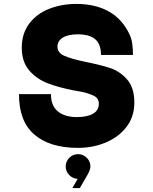

<svg xmlns="http://www.w3.org/2000/svg" viewBox="-20 -736 780 979"><path d="M77 -256H240Q239 -199 274 -169Q309 -139 372 -139Q424 -139 454 -156Q484 -173 484 -208Q484 -237 453.5 -250Q423 -263 393 -268.5Q363 -274 356 -275Q279 -290 223 -311.5Q167 -333 129 -377Q91 -421 91 -493Q91 -565 129 -615.5Q167 -666 230.5 -691Q294 -716 369 -716Q460 -716 526.5 -682Q593 -648 631 -579Q650 -546 654 -515.5Q658 -485 658 -456H495Q495 -510 466 -535.5Q437 -561 376 -561Q327 -561 300 -544Q273 -527 273 -498Q273 -466 309 -451Q345 -436 400 -424Q490 -406 540.5 -389.5Q591 -373 628 -331Q665 -289 665 -213Q665 -141 625 -89Q585 -37 519.5 -9.5Q454 18 378 18Q233 18 154.5 -50.5Q76 -119 77 -256ZM349 223 376 176Q351 175 333 156.5Q315 138 315 113Q315 87 333.5 68.5Q352 50 378 50Q404 50 422.5 68.5Q441 87 441 113Q441 128 427 154L387 223Z"/></svg>

Font: M Major Mono Display
Style: Regular
Weight: 400
Designer: Emre Parlak
Foundry: Emre Parlak
Version: Version 2.000; ttfautohint (v1.8) -l 8 -r 50 -G 200 -x 14 -D